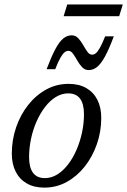

<svg xmlns="http://www.w3.org/2000/svg" viewBox="-20 -848 582 878"><path d="M293.5 -464.5Q341 -464.5 374.2 -445.5Q407.5 -426.5 425.2 -391.8Q443 -357 443 -309Q443 -246 423 -188.8Q403 -131.5 367.8 -86.8Q332.5 -42 285.2 -16Q238 10 183 10Q136 10 102.8 -9Q69.5 -28 51.8 -63Q34 -98 34 -145.5Q34 -208.5 53.8 -266Q73.5 -323.5 109 -368.2Q144.5 -413 191.5 -438.8Q238.5 -464.5 293.5 -464.5ZM185 -33.5Q215 -33.5 242 -50.2Q269 -67 291.2 -96Q313.5 -125 329.8 -162.5Q346 -200 355 -241.8Q364 -283.5 364 -325.5Q364 -373 346 -397Q328 -421 292 -421Q262 -421 235 -404.2Q208 -387.5 185.8 -358.5Q163.5 -329.5 147 -292Q130.5 -254.5 121.8 -212.8Q113 -171 113 -129.5Q113 -82 131 -57.8Q149 -33.5 185 -33.5ZM500.5 -682Q479 -624.5 460.8 -590.8Q442.5 -557 424.5 -542.2Q406.5 -527.5 385.5 -527.5Q368 -527.5 355.5 -540.8Q343 -554 333.2 -571.5Q323.5 -589 314 -602.2Q304.5 -615.5 292.5 -615.5Q284 -615.5 275.8 -609.2Q267.5 -603 257 -585.2Q246.5 -567.5 232.5 -531.5H193Q215 -589.5 233 -623.2Q251 -657 269 -671.8Q287 -686.5 308 -686.5Q325.5 -686.5 338 -673Q350.5 -659.5 360.2 -642.2Q370 -625 379.5 -611.5Q389 -598 401 -598Q409.5 -598 417.8 -604.2Q426 -610.5 436.5 -628.8Q447 -647 461 -682ZM271 -774 287.5 -827.5H541.5L525 -774Z"/></svg>

Font: Newsreader
Style: Italic
Weight: 400
Italic angle: -17°
Designer: Hugues Gentile
Foundry: Production Type
Version: Version 1.003